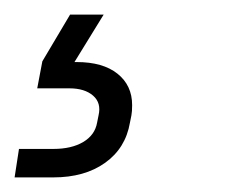

<svg xmlns="http://www.w3.org/2000/svg" viewBox="-45 -32 322 263"><path d="M-19 172H28Q53 172 69 162.5Q85 153 88 136L90 126Q94 109 82.5 99Q71 89 50 89H6L13 52L51 -12H97L57 53H60Q96 53 116 69Q136 85 136 112Q136 121 135 126L133 136Q127 171 99 191Q71 211 28 211H-25Z"/></svg>

Font: Bai Jamjuree Light
Style: Italic
Weight: 300
Italic angle: -10°
Version: Version 1.000; ttfautohint (v1.6)